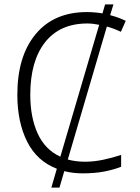

<svg xmlns="http://www.w3.org/2000/svg" viewBox="-20 -780 640 875"><path d="M118 -348Q118 -502 185.5 -587.5Q253 -673 378 -673Q403 -673 432 -667L255 -66Q185 -98 151.5 -172Q118 -246 118 -348ZM357 10Q411 10 453.5 2Q496 -6 532 -20V-74Q493 -61 450.5 -52Q408 -43 368 -43Q325 -43 289 -53L467 -659Q500 -650 531 -635L553 -685Q520 -701 482 -711L497 -760H459L447 -719Q411 -725 376 -725Q226 -725 142.5 -624.5Q59 -524 59 -348Q59 -224 103.5 -135Q148 -46 239 -11L214 75H251L273 0Q312 10 357 10Z"/></svg>

Font: Noto Sans Mono UI Light
Style: Regular
Weight: 300
Designer: Monotype Design team
Foundry: Monotype Imaging Inc.
Version: 1.000